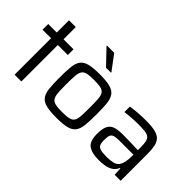

<svg xmlns="http://www.w3.org/2000/svg" viewBox="-71 -1184 1642 1642"><g transform="rotate(45 749.5 -363.5)"><path d="M129 0V-441H26V-510H129V-658H211V-510H332V-441H211V0Z M641 8Q562 8 517 -3.5Q472 -15 450.5 -44Q429 -73 423.5 -124.5Q418 -176 418 -255Q418 -334 423.5 -385.5Q429 -437 450.5 -466Q472 -495 517 -506.5Q562 -518 641 -518Q721 -518 766 -506.5Q811 -495 832.5 -466Q854 -437 859.5 -385.5Q865 -334 865 -255Q865 -176 859.5 -124.5Q854 -73 832.5 -44Q811 -15 766 -3.5Q721 8 641 8ZM641 -61Q695 -61 724 -68Q753 -75 765.5 -95Q778 -115 780.5 -153.5Q783 -192 783 -255Q783 -318 780.5 -356.5Q778 -395 765.5 -415Q753 -435 724 -442Q695 -449 641 -449Q588 -449 559 -442Q530 -435 517.5 -415Q505 -395 502 -356.5Q499 -318 499 -255Q499 -192 502 -153.5Q505 -115 517.5 -95Q530 -75 559 -68Q588 -61 641 -61ZM640 -595 511 -730V-735H599L700 -600V-595Z M1153 8Q1069 8 1027 -22.5Q985 -53 985 -140Q985 -197 998.5 -230.5Q1012 -264 1046 -278.5Q1080 -293 1141 -293Q1155 -293 1188 -292.5Q1221 -292 1260 -291Q1299 -290 1331 -289V-321Q1331 -366 1325 -391.5Q1319 -417 1303 -429.5Q1287 -442 1256 -445.5Q1225 -449 1175 -449Q1152 -449 1122 -447.5Q1092 -446 1064 -443.5Q1036 -441 1019 -438V-504Q1099 -518 1203 -518Q1271 -518 1312.5 -508Q1354 -498 1375.5 -475Q1397 -452 1404.5 -414Q1412 -376 1412 -321V0H1339L1336 -72H1330Q1314 -36 1284.5 -19Q1255 -2 1220 3Q1185 8 1153 8ZM1183 -59Q1226 -59 1260.5 -67.5Q1295 -76 1311 -106Q1331 -146 1331 -209V-235H1161Q1122 -235 1101 -228.5Q1080 -222 1072.5 -203.5Q1065 -185 1065 -147Q1065 -110 1074 -91.5Q1083 -73 1108.5 -66Q1134 -59 1183 -59Z"/></g></svg>

Font: Saira
Style: Regular
Weight: 400
Designer: Hector Gatti with collaboration of the Omnibus-Type team
Foundry: Omnibus-Type
Version: Version 1.100; ttfautohint (v1.8.3)